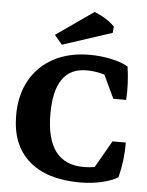

<svg xmlns="http://www.w3.org/2000/svg" viewBox="-50 -701 576 750"><g transform="rotate(5 238.0 -326.0)"><path d="M292 8.3Q161.1 8.3 90.8 -53.7Q20.5 -115.7 20.5 -231.4Q20.5 -311 53.2 -369.4Q85.9 -427.7 145.8 -459.7Q205.6 -491.7 287.1 -491.7Q330.1 -491.7 371.1 -482.9Q412.1 -474.1 437.5 -459Q447.3 -392.6 443.4 -328.6H393.1L341.3 -438L390.1 -403.3Q337.9 -430.2 278.8 -430.2Q153.3 -430.2 153.3 -249Q153.3 -53.2 300.3 -53.2Q361.3 -53.2 411.6 -80.6L409.2 -37.6L339.4 -49.3L404.3 -162.6H456.5Q457.5 -95.2 439.9 -24.9Q415 -9.8 375 -0.7Q335 8.3 292 8.3ZM174.3 -521.5 144 -557.6 291 -660.2Q341.3 -640.1 370.6 -609.4L368.2 -585Z"/></g></svg>

Font: Markazi Text
Style: Regular
Weight: 400
Designer: Borna Izadpanah (Arabic designer), Fiona Ross (Arabic design director) and Florian Runge (Latin designer)
Foundry: Borna Izadpanah and Florian Runge
Version: Version 1.000